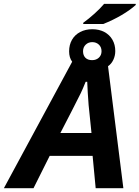

<svg xmlns="http://www.w3.org/2000/svg" viewBox="-78 -989 733 1009"><path d="M285.2 -719.2Q285.2 -753.4 300.3 -779.8Q315.4 -806.2 343.3 -820.8Q371.1 -835.4 407.2 -835.4Q442.9 -835.4 470.2 -821Q497.6 -806.6 512.7 -780.5Q527.8 -754.4 527.8 -720.7Q527.8 -696.3 517.6 -674.6Q507.3 -652.8 489.7 -641.1L570.3 0H424.8L408.7 -169.9H183.1L98.1 0H-57.6L301.3 -664.6Q285.2 -686 285.2 -719.2ZM387.7 -437Q382.3 -506.8 380.4 -559.1H372.1Q356.4 -520 346.7 -500Q307.1 -420.4 239.3 -290H402.8ZM455.6 -719.7Q455.6 -741.2 441.7 -754.4Q427.7 -767.6 406.7 -767.6Q386.2 -767.6 372.3 -754.2Q358.4 -740.7 358.4 -719.7Q358.4 -698.2 370.8 -685.5Q383.3 -672.9 406.2 -672.9Q427.7 -672.9 441.7 -686Q455.6 -699.2 455.6 -719.7ZM469.2 -968.8H635.3V-962.9Q606.4 -936.5 561.3 -909.9Q516.1 -883.3 464.4 -862.8H359.4V-869.1Q389.6 -891.1 419.4 -918Q449.2 -944.8 469.2 -968.8Z"/></svg>

Font: Viking Open Sans
Style: Bold Italic
Weight: 700
Italic angle: -12°
Foundry: Ascender Corporation
Version: Version 2.000